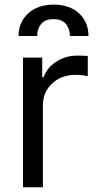

<svg xmlns="http://www.w3.org/2000/svg" viewBox="-20 -788 412 808"><path d="M58.2 -636.4Q58.2 -694.6 98.5 -731.5Q138.8 -768.5 206 -768.5Q273.1 -768.5 312.7 -731.7Q352.3 -695 352.3 -636.4H274.1Q274.1 -667.6 257.1 -687.5Q240.1 -707.4 206 -707.4Q170.1 -707.4 153.2 -687.1Q136.4 -666.9 136.4 -636.4ZM76.7 0V-545.5H157.7V-463.1H163.4Q178.3 -503.6 217.3 -528.8Q256.4 -554 305.4 -554Q331 -554 349.4 -552.6V-467.3Q326.7 -473 298.3 -473Q238.6 -473 199.6 -436.8Q160.5 -400.6 160.5 -345.2V0Z"/></svg>

Font: TID UI
Style: Regular
Weight: 400
Designer: The TID Project Authors
Foundry: Bakken & Bæck
Version: Version 1.001;hotconv 1.0.109;makeotfexe 2.5.65596